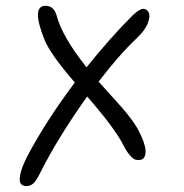

<svg xmlns="http://www.w3.org/2000/svg" viewBox="-20 -593 627 654"><path d="M69.8 41Q56.2 41 50.3 31.7Q44.4 22.5 49.6 -1.2Q54.7 -24.9 73.2 -61Q135.3 -179.2 234.9 -312Q153.3 -405.8 131.8 -457Q85.4 -573.2 134.8 -573.2Q163.6 -573.2 172.9 -540Q192.4 -466.8 274.9 -363.8Q355 -463.9 431.2 -540Q455.1 -563 467.8 -563Q480 -563 486.3 -550.8Q492.7 -538.6 483.6 -514.4Q474.6 -490.2 445.8 -462.9Q385.7 -406.2 315.9 -314.9Q326.2 -303.2 355.2 -271.2Q384.3 -239.3 396.5 -225.3Q408.7 -211.4 424.8 -190.2Q440.9 -168.9 449.2 -153.8Q461.9 -130.4 468.5 -111.6Q475.1 -92.8 475.8 -81.1Q476.6 -69.3 473.4 -61.5Q470.2 -53.7 465.1 -50.8Q460 -47.9 453.1 -47.9Q445.3 -47.9 439.5 -49.8Q433.6 -51.8 423.1 -63.2Q412.6 -74.7 400.9 -97.2Q372.1 -155.3 276.9 -264.2Q177.7 -125.5 115.2 -1Q102.5 24.4 92.5 32.7Q82.5 41 69.8 41Z"/></svg>

Font: Shantell Sans Irregular Bouncy
Style: Regular
Weight: 300
Designer: Stephen Nixon, Anya Danilova, Shantell Martin
Foundry: Arrow Type
Version: Version 1.006;[9816181b4]